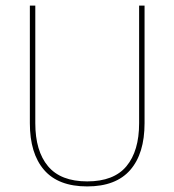

<svg xmlns="http://www.w3.org/2000/svg" viewBox="-20 -659 625 688"><path d="M292.5 9Q189 9 138 -50Q87 -109 87 -217.5V-639H106.5V-217.5Q106.5 -118 152 -63.5Q197.5 -9 292.5 -9Q388 -9 433.2 -63.5Q478.5 -118 478.5 -217.5V-639H498V-217.5Q498 -109 446.8 -50Q395.5 9 292.5 9Z"/></svg>

Font: Anek Kannada Medium Thin
Style: Regular
Weight: 250
Version: Version 1.003